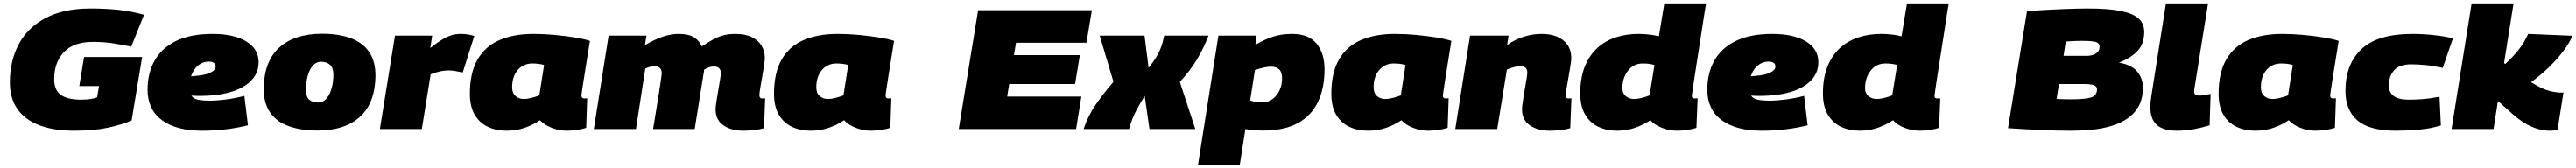

<svg xmlns="http://www.w3.org/2000/svg" viewBox="-20 -760 15169 990"><path d="M416 10Q234 10 136 -63Q38 -136 38 -275Q38 -400 90 -498.5Q142 -597 248 -653.5Q354 -710 514 -710Q602 -710 677 -702Q752 -694 828 -673L753 -485Q701 -496 646.5 -504.5Q592 -513 526 -513Q414 -513 356.5 -453Q299 -393 299 -294Q299 -229 338 -201Q377 -173 459 -173Q491 -173 514.5 -177Q538 -181 552 -187L563 -253H447L475 -424H817L755 -50Q699 -26 616.5 -8Q534 10 416 10Z M1440 -22Q1376 -6 1308 2Q1240 10 1170 10Q1018 10 933.5 -52.5Q849 -115 849 -232Q849 -329 890.5 -403Q932 -477 1017 -518.5Q1102 -560 1232 -560Q1358 -560 1430.5 -515.5Q1503 -471 1503 -393Q1503 -311 1428 -259Q1353 -207 1215 -197Q1183 -195 1156 -195Q1129 -195 1107 -197Q1118 -179 1145 -173Q1172 -167 1223 -167Q1249 -167 1302.5 -173Q1356 -179 1419 -195ZM1209 -397Q1174 -397 1146 -374Q1118 -351 1105 -310Q1112 -311 1118.5 -311.5Q1125 -312 1132 -313Q1188 -317 1219 -332Q1250 -347 1250 -368Q1250 -397 1209 -397Z M1851 9Q1752 9 1680 -17Q1608 -43 1570 -98.5Q1532 -154 1533 -242Q1536 -401 1626 -481Q1716 -561 1877 -561Q1974 -561 2045 -535Q2116 -509 2154 -453.5Q2192 -398 2191 -310Q2188 -151 2098.5 -71Q2009 9 1851 9ZM1854 -156Q1885 -157 1905 -182.5Q1925 -208 1934.5 -246.5Q1944 -285 1943 -325Q1942 -362 1922.5 -379Q1903 -396 1870 -396Q1839 -395 1819 -369.5Q1799 -344 1790 -305Q1781 -266 1782 -227Q1782 -189 1801.5 -172.5Q1821 -156 1854 -156Z M2525 -550 2514 -477Q2553 -508 2582.5 -526Q2612 -544 2638 -552Q2664 -560 2694 -560Q2733 -560 2773 -548L2705 -333Q2681 -338 2661 -341.5Q2641 -345 2621 -345Q2599 -345 2574 -340Q2549 -335 2516 -322L2464 0H2217L2306 -550Z M3317 10Q3273 10 3229 -7Q3185 -24 3160 -52Q3119 -24 3069.5 -7Q3020 10 2963 10Q2902 10 2853 -13Q2804 -36 2775.5 -84Q2747 -132 2747 -208Q2747 -331 2792 -409Q2837 -487 2921 -523.5Q3005 -560 3122 -560Q3183 -560 3247 -554Q3311 -548 3366 -539Q3421 -530 3454 -519Q3438 -419 3428 -357Q3418 -295 3413 -261.5Q3408 -228 3406 -214.5Q3404 -201 3404 -197Q3404 -180 3421 -180Q3431 -180 3438 -181L3432 -7Q3412 0 3379.5 5Q3347 10 3317 10ZM3156 -198 3184 -377Q3168 -382 3150 -384Q3132 -386 3115 -386Q3062 -386 3029 -347.5Q2996 -309 2996 -246Q2996 -211 3016 -194Q3036 -177 3063 -177Q3086 -177 3110.5 -183.5Q3135 -190 3156 -198Z M4357 10Q4287 10 4240.5 -21.5Q4194 -53 4194 -116Q4194 -129 4198.5 -160Q4203 -191 4209.5 -227Q4216 -263 4220.5 -292Q4225 -321 4225 -330Q4225 -347 4215 -357.5Q4205 -368 4183 -368Q4171 -368 4157.5 -364Q4144 -360 4127 -350Q4127 -347 4125 -334.5Q4123 -322 4122 -318Q4109 -239 4096.5 -159Q4084 -79 4071 0H3826Q3834 -49 3843 -103.5Q3852 -158 3859.5 -206.5Q3867 -255 3872 -288Q3877 -321 3877 -327Q3877 -370 3833 -370Q3812 -370 3780 -356L3725 0H3477L3564 -550H3787L3778 -494Q3838 -529 3885.5 -544.5Q3933 -560 3976 -560Q4037 -560 4068.5 -539Q4100 -518 4113 -486Q4151 -512 4181 -528Q4211 -544 4241 -552Q4271 -560 4310 -560Q4370 -560 4408.5 -540.5Q4447 -521 4465.5 -489Q4484 -457 4484 -420Q4484 -406 4479.5 -375Q4475 -344 4468.5 -308Q4462 -272 4457 -241.5Q4452 -211 4452 -199Q4452 -180 4468 -180Q4477 -180 4486 -181L4479 -5Q4457 2 4422.5 6Q4388 10 4357 10Z M5108 10Q5064 10 5020 -7Q4976 -24 4951 -52Q4910 -24 4860.5 -7Q4811 10 4754 10Q4693 10 4644 -13Q4595 -36 4566.5 -84Q4538 -132 4538 -208Q4538 -331 4583 -409Q4628 -487 4712 -523.5Q4796 -560 4913 -560Q4974 -560 5038 -554Q5102 -548 5157 -539Q5212 -530 5245 -519Q5229 -419 5219 -357Q5209 -295 5204 -261.5Q5199 -228 5197 -214.5Q5195 -201 5195 -197Q5195 -180 5212 -180Q5222 -180 5229 -181L5223 -7Q5203 0 5170.5 5Q5138 10 5108 10ZM4947 -198 4975 -377Q4959 -382 4941 -384Q4923 -386 4906 -386Q4853 -386 4820 -347.5Q4787 -309 4787 -246Q4787 -211 4807 -194Q4827 -177 4854 -177Q4877 -177 4901.5 -183.5Q4926 -190 4947 -198Z M5626 0 5740 -700H6410L6378 -508H5963L5951 -435H6339L6311 -265H5923L5911 -191H6348L6317 0Z M6836 -550H7097Q7066 -471 7027 -407Q6988 -343 6928 -277L7019 0H6749L6721 -195Q6699 -160 6673.5 -113.5Q6648 -67 6629 0H6361Q6387 -78 6433.5 -145Q6480 -212 6537 -278L6456 -550H6720L6744 -360Q6770 -393 6787.5 -421Q6805 -449 6816.5 -479.5Q6828 -510 6836 -550Z M7035 210 7155 -550H7380L7373 -496Q7426 -527 7476 -543.5Q7526 -560 7589 -560Q7686 -560 7733 -503Q7780 -446 7780 -352Q7780 -241 7741.5 -160Q7703 -79 7623 -35Q7543 9 7417 9Q7388 9 7360.5 6.5Q7333 4 7314 0L7281 210ZM7413 -157Q7449 -157 7475 -177Q7501 -197 7515.5 -229Q7530 -261 7530 -297Q7530 -335 7513 -351Q7496 -367 7466 -367Q7442 -367 7416 -360.5Q7390 -354 7370 -347L7342 -168Q7376 -157 7413 -157Z M8390 10Q8346 10 8302 -7Q8258 -24 8233 -52Q8192 -24 8142.5 -7Q8093 10 8036 10Q7975 10 7926 -13Q7877 -36 7848.5 -84Q7820 -132 7820 -208Q7820 -331 7865 -409Q7910 -487 7994 -523.5Q8078 -560 8195 -560Q8256 -560 8320 -554Q8384 -548 8439 -539Q8494 -530 8527 -519Q8511 -419 8501 -357Q8491 -295 8486 -261.5Q8481 -228 8479 -214.5Q8477 -201 8477 -197Q8477 -180 8494 -180Q8504 -180 8511 -181L8505 -7Q8485 0 8452.5 5Q8420 10 8390 10ZM8229 -198 8257 -377Q8241 -382 8223 -384Q8205 -386 8188 -386Q8135 -386 8102 -347.5Q8069 -309 8069 -246Q8069 -211 8089 -194Q8109 -177 8136 -177Q8159 -177 8183.5 -183.5Q8208 -190 8229 -198Z M8637 -550H8864L8855 -494Q8900 -527 8953 -543.5Q9006 -560 9058 -560Q9139 -560 9186 -522Q9233 -484 9233 -418Q9233 -404 9228 -372Q9223 -340 9216.5 -303.5Q9210 -267 9205 -237Q9200 -207 9200 -197Q9200 -180 9216 -180Q9225 -180 9234 -181L9227 -5Q9205 2 9171 6Q9137 10 9105 10Q9035 10 8989 -22Q8943 -54 8943 -114Q8943 -130 8947.5 -161.5Q8952 -193 8958.5 -228.5Q8965 -264 8969.5 -293Q8974 -322 8974 -333Q8974 -370 8932 -370Q8915 -370 8892 -363.5Q8869 -357 8854 -350L8797 0H8550Z M9856 10Q9811 10 9767 -7Q9723 -24 9699 -52Q9659 -25 9609.5 -7.5Q9560 10 9502 10Q9442 10 9393 -13Q9344 -36 9315 -84.5Q9286 -133 9286 -209Q9286 -302 9313 -368.5Q9340 -435 9387 -477.5Q9434 -520 9496 -540Q9558 -560 9628 -560Q9663 -560 9694.5 -556Q9726 -552 9749 -546L9781 -740H10027Q10027 -740 10022 -711.5Q10017 -683 10010 -635.5Q10003 -588 9994 -531Q9985 -474 9976 -416.5Q9967 -359 9959.5 -310Q9952 -261 9947.5 -230Q9943 -199 9943 -195Q9943 -180 9959 -180Q9969 -180 9977 -181L9970 -7Q9950 0 9917.5 5Q9885 10 9856 10ZM9602 -177Q9624 -177 9649 -183.5Q9674 -190 9694 -198L9723 -377Q9707 -382 9689 -384Q9671 -386 9654 -386Q9600 -386 9567 -343.5Q9534 -301 9534 -241Q9534 -210 9554 -193.5Q9574 -177 9602 -177Z M10625 -22Q10561 -6 10493 2Q10425 10 10355 10Q10203 10 10118.5 -52.5Q10034 -115 10034 -232Q10034 -329 10075.5 -403Q10117 -477 10202 -518.5Q10287 -560 10417 -560Q10543 -560 10615.5 -515.5Q10688 -471 10688 -393Q10688 -311 10613 -259Q10538 -207 10400 -197Q10368 -195 10341 -195Q10314 -195 10292 -197Q10303 -179 10330 -173Q10357 -167 10408 -167Q10434 -167 10487.5 -173Q10541 -179 10604 -195ZM10394 -397Q10359 -397 10331 -374Q10303 -351 10290 -310Q10297 -311 10303.5 -311.5Q10310 -312 10317 -313Q10373 -317 10404 -332Q10435 -347 10435 -368Q10435 -397 10394 -397Z M11285 10Q11240 10 11196 -7Q11152 -24 11128 -52Q11088 -25 11038.5 -7.5Q10989 10 10931 10Q10871 10 10822 -13Q10773 -36 10744 -84.5Q10715 -133 10715 -209Q10715 -302 10742 -368.5Q10769 -435 10816 -477.5Q10863 -520 10925 -540Q10987 -560 11057 -560Q11092 -560 11123.5 -556Q11155 -552 11178 -546L11210 -740H11456Q11456 -740 11451 -711.5Q11446 -683 11439 -635.5Q11432 -588 11423 -531Q11414 -474 11405 -416.5Q11396 -359 11388.5 -310Q11381 -261 11376.5 -230Q11372 -199 11372 -195Q11372 -180 11388 -180Q11398 -180 11406 -181L11399 -7Q11379 0 11346.5 5Q11314 10 11285 10ZM11031 -177Q11053 -177 11078 -183.5Q11103 -190 11123 -198L11152 -377Q11136 -382 11118 -384Q11100 -386 11083 -386Q11029 -386 10996 -343.5Q10963 -301 10963 -241Q10963 -210 10983 -193.5Q11003 -177 11031 -177Z M11805 -5 11917 -695Q12040 -703 12128 -706.5Q12216 -710 12277 -710Q12398 -710 12470.5 -695Q12543 -680 12575 -650Q12607 -620 12607 -572Q12607 -500 12566 -458Q12525 -416 12458 -391Q12531 -379 12565 -339Q12599 -299 12599 -245Q12599 -180 12575 -135.5Q12551 -91 12509 -62.5Q12467 -34 12413.5 -18Q12360 -2 12300 4Q12240 10 12181 10Q12089 10 12000 6Q11911 2 11805 -5ZM12132 -431H12273Q12286 -431 12302.5 -435.5Q12319 -440 12331.5 -451.5Q12344 -463 12344 -486Q12344 -505 12323.5 -512Q12303 -519 12239 -519Q12219 -519 12207 -518.5Q12195 -518 12182 -517.5Q12169 -517 12145 -515ZM12105 -265 12091 -178Q12109 -176 12135 -175.5Q12161 -175 12174 -175Q12260 -175 12294.5 -186Q12329 -197 12329 -234Q12329 -250 12312.5 -257.5Q12296 -265 12243 -265Z M12735 -740H12983L12903 -241Q12902 -234 12901.5 -229.5Q12901 -225 12901 -221Q12901 -197 12931 -197Q12945 -197 12960 -199.5Q12975 -202 12998 -207L12992 -22Q12948 -8 12899 1Q12850 10 12799 10Q12721 10 12682 -23.5Q12643 -57 12643 -132Q12643 -149 12645.5 -167.5Q12648 -186 12651 -207Z M13615 10Q13571 10 13527 -7Q13483 -24 13458 -52Q13417 -24 13367.5 -7Q13318 10 13261 10Q13200 10 13151 -13Q13102 -36 13073.5 -84Q13045 -132 13045 -208Q13045 -331 13090 -409Q13135 -487 13219 -523.5Q13303 -560 13420 -560Q13481 -560 13545 -554Q13609 -548 13664 -539Q13719 -530 13752 -519Q13736 -419 13726 -357Q13716 -295 13711 -261.5Q13706 -228 13704 -214.5Q13702 -201 13702 -197Q13702 -180 13719 -180Q13729 -180 13736 -181L13730 -7Q13710 0 13677.5 5Q13645 10 13615 10ZM13454 -198 13482 -377Q13466 -382 13448 -384Q13430 -386 13413 -386Q13360 -386 13327 -347.5Q13294 -309 13294 -246Q13294 -211 13314 -194Q13334 -177 13361 -177Q13384 -177 13408.5 -183.5Q13433 -190 13454 -198Z M14089 10Q13933 10 13862.5 -51Q13792 -112 13792 -224Q13792 -383 13887.5 -471.5Q13983 -560 14186 -560Q14247 -560 14312 -553Q14377 -546 14425 -534L14365 -360Q14310 -372 14264 -376.5Q14218 -381 14179 -381Q14108 -381 14077.5 -344.5Q14047 -308 14047 -255Q14047 -217 14075.5 -195Q14104 -173 14162 -173Q14204 -173 14245.5 -176Q14287 -179 14346 -190L14354 -21Q14293 -2 14221 4Q14149 10 14089 10Z M14417 0 14535 -740H14782L14726 -388L14733 -383Q14777 -423 14811 -465.5Q14845 -508 14868 -560L15129 -549Q15111 -506 15074.5 -458Q15038 -410 14989.5 -363Q14941 -316 14885 -276Q14939 -242 14977 -229.5Q15015 -217 15050 -215Q15063 -214 15076 -215L15041 5Q15019 10 14996 10Q14940 10 14884.5 -15.5Q14829 -41 14779 -86L14690 -165L14664 0Z"/></svg>

Font: Georama Expanded Black
Style: Italic
Weight: 900
Width: 7
Italic angle: -9°
Designer: Jean-Baptiste Levee
Foundry: Production Type
Version: Version 1.000